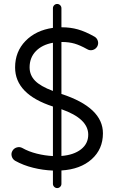

<svg xmlns="http://www.w3.org/2000/svg" viewBox="-20 -832 588 969"><path d="M470.7 -597.2Q462.9 -584 448.2 -579.8Q433.6 -575.7 420.4 -583.5Q383.8 -604 355.5 -612.1Q327.1 -620.1 292.5 -620.1H290V-357.9Q499.5 -289.6 499.5 -159.2Q499.5 -79.1 442.6 -28.3Q385.7 22.5 290 28.3V95.7Q290 104.5 283.7 110.8Q277.3 117.2 268.6 117.2Q259.8 117.2 253.4 110.8Q247.1 104.5 247.1 95.7V28.8Q196.8 26.9 147.2 14.6Q97.7 2.4 56.6 -20.5Q43.5 -28.3 39.3 -43Q35.2 -57.6 42.5 -70.3Q49.8 -83.5 64.7 -87.9Q79.6 -92.3 92.8 -85Q124.5 -66.9 165.8 -56.6Q207 -46.4 247.1 -44.4V-294.4Q56.2 -356.4 56.2 -491.7Q56.2 -571.3 108.6 -625.2Q161.1 -679.2 247.1 -691.4V-790.5Q247.1 -799.3 253.4 -805.7Q259.8 -812 268.6 -812Q277.3 -812 283.7 -805.7Q290 -799.3 290 -790.5V-694.3Q291 -694.3 292 -694.3Q335.4 -694.3 373.3 -683.6Q411.1 -672.9 457 -647Q469.7 -639.6 473.9 -625Q478 -610.4 470.7 -597.2ZM129.4 -492.2Q129.4 -453.1 156.7 -424.8Q184.1 -396.5 247.1 -373V-616.2Q192.4 -606.4 160.9 -573.7Q129.4 -541 129.4 -492.2ZM425.3 -152.3Q425.3 -233.4 290 -280.8V-44.9Q352.5 -49.8 388.9 -78.4Q425.3 -106.9 425.3 -152.3Z"/></svg>

Font: Mikhak Regular
Style: Regular
Weight: 400
Designer: Amin Abedi
Version: Version 3.3